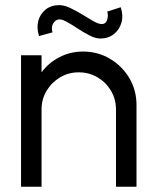

<svg xmlns="http://www.w3.org/2000/svg" viewBox="-20 -710 579 730"><path d="M499 -310.5V0H421V-293.5Q421 -333 402 -365Q383 -397 350.8 -416Q318.5 -435 279.5 -435Q240.5 -435 208.5 -416Q176.5 -397 157.2 -365Q138 -333 138 -293.5V0H60V-500H138V-435Q164.5 -471 205.8 -492.5Q247 -514 295.5 -514Q352 -514 398.2 -486.5Q444.5 -459 471.8 -413Q499 -367 499 -310.5ZM361.5 -563.5Q343 -563.5 319.8 -575.5Q296.5 -587.5 273.5 -602.8Q250.5 -618 231 -628.5Q211.5 -639 200 -635.5Q188 -632 181.2 -619Q174.5 -606 179.5 -587L128.5 -573Q118.5 -603.5 125.5 -630.2Q132.5 -657 153.5 -673.8Q174.5 -690.5 205.5 -690.5Q224 -690.5 246.8 -679.8Q269.5 -669 292.8 -654.8Q316 -640.5 335.2 -629.5Q354.5 -618.5 366.5 -618.5Q383 -618.5 387.8 -636Q392.5 -653.5 387.5 -666L439 -682.5Q449.5 -651 441.8 -624Q434 -597 412.8 -580.2Q391.5 -563.5 361.5 -563.5Z"/></svg>

Font: Urbanist
Style: Regular
Weight: 400
Designer: Corey Hu
Foundry: Corey Hu
Version: Version 1.330; ttfautohint (v1.8.4.7-5d5b)